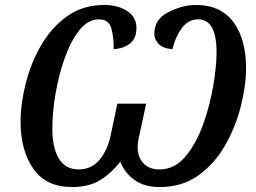

<svg xmlns="http://www.w3.org/2000/svg" viewBox="-20 -744 1030 774"><path d="M271 10Q336 10 380.5 -16Q425 -42 465 -92Q482 -48 521.5 -19Q561 10 624 10Q715 10 780.5 -37.5Q846 -85 888 -159Q930 -233 950.5 -314.5Q971 -396 972 -463Q973 -584 921.5 -654Q870 -724 771 -724Q715 -724 658.5 -695Q602 -666 602 -608Q602 -585 620 -566.5Q638 -548 675 -546Q688 -598 714 -632Q740 -666 779 -666Q853 -666 853 -533Q853 -479 840 -400Q827 -321 799 -243Q771 -165 727.5 -113Q684 -61 623 -61Q582 -61 558.5 -85.5Q535 -110 535 -150Q535 -171 540 -190L569 -326H453L425 -193Q412 -136 380 -98.5Q348 -61 297 -61Q244 -61 217.5 -104.5Q191 -148 191 -225Q191 -291 204 -367Q217 -443 241.5 -511.5Q266 -580 300.5 -623Q335 -666 379 -666Q419 -666 429 -629Q439 -592 438 -546Q478 -548 504 -568.5Q530 -589 530 -631Q530 -676 492 -700Q454 -724 401 -724Q314 -724 250.5 -678.5Q187 -633 145.5 -561Q104 -489 83.5 -407Q63 -325 63 -253Q63 -138 114 -64Q165 10 271 10Z"/></svg>

Font: Noto Serif SemiCondensed Semi
Style: Italic
Weight: 600
Width: 4
Italic angle: -12°
Designer: Monotype Design Team
Foundry: Monotype Imaging Inc.
Version: Version 1.901